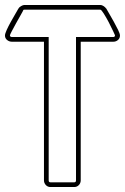

<svg xmlns="http://www.w3.org/2000/svg" viewBox="-58 -753 503 773"><path d="M248 -604H398Q405 -604 405 -611Q405 -611 397.5 -627.5Q390 -644 380 -663Q370 -682 360 -698Q350 -714 346 -714H40Q35 -714 35 -710Q33 -706 24.5 -691Q16 -676 6.5 -659Q-3 -642 -10.5 -627.5Q-18 -613 -18 -611Q-18 -604 -10 -604H138V-27Q138 -19 145 -19H241Q248 -19 248 -27ZM241 0H145Q134 0 126.5 -8Q119 -16 119 -27V-585H-10Q-21 -585 -29.5 -592Q-38 -599 -38 -610Q-38 -617 -31 -632.5Q-24 -648 -14.5 -665Q-5 -682 4 -697.5Q13 -713 17 -720V-719Q19 -724 27 -728.5Q35 -733 40 -733H346Q352 -733 359 -728.5Q366 -724 369 -719V-720Q373 -713 382 -697.5Q391 -682 400.5 -665Q410 -648 417.5 -632.5Q425 -617 425 -610Q425 -599 417 -592Q409 -585 398 -585H267V-27Q267 -16 259.5 -8Q252 0 241 0Z"/></svg>

Font: RonaldsonGothicLicht
Style: Regular
Weight: 400
Designer: Mr. Robertson for MacKellar, Smiths & Jordan Co. Philadelphia
Foundry: CAT-Fonts Peter Wiegel
Version: 1.000